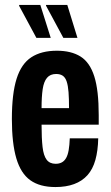

<svg xmlns="http://www.w3.org/2000/svg" viewBox="-20 -744 447 776"><path d="M204 12Q141 12 102.5 -15.5Q64 -43 46 -104Q28 -165 28 -263Q28 -365 47 -425.5Q66 -486 106.5 -512.5Q147 -539 210 -539Q268 -539 305.5 -515.5Q343 -492 361 -435.5Q379 -379 379 -279V-240H148Q148 -185 152 -150Q156 -115 168.5 -98.5Q181 -82 205 -82Q219 -82 229.5 -87.5Q240 -93 247 -105Q254 -117 257.5 -137Q261 -157 262 -185H377Q376 -135 365.5 -97.5Q355 -60 333.5 -36Q312 -12 279.5 0Q247 12 204 12ZM148 -307H259Q259 -345 257 -371.5Q255 -398 249.5 -414.5Q244 -431 233.5 -438Q223 -445 207 -445Q183 -445 170 -429.5Q157 -414 152.5 -383.5Q148 -353 148 -307ZM236 -591 166 -721V-724H252L293 -591ZM127 -591 57 -721 58 -724H143L185 -591Z"/></svg>

Font: Archivo ExtraCondensed
Style: Bold
Weight: 700
Width: 2
Designer: Hector Gatti
Foundry: Omnibus-Type
Version: Version 2.001